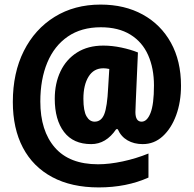

<svg xmlns="http://www.w3.org/2000/svg" viewBox="-20 -743 846 838"><path d="M770 -369Q770 -298 749 -240.5Q728 -183 690.5 -148.5Q653 -114 603 -114Q565 -114 536.5 -130.5Q508 -147 494 -179H487Q443 -114 378 -114Q300 -114 259.5 -167Q219 -220 219 -312Q219 -379 244 -431.5Q269 -484 316.5 -514Q364 -544 431 -544Q469 -544 509.5 -535.5Q550 -527 582 -514L573 -308Q573 -296 572 -282Q571 -268 571 -254Q571 -212 598 -212Q622 -212 637 -250Q652 -288 652 -370Q652 -445 626.5 -502.5Q601 -560 549 -592Q497 -624 420 -624Q335 -624 276 -583.5Q217 -543 186.5 -470Q156 -397 156 -300Q156 -172 219.5 -99Q283 -26 408 -26Q457 -26 515.5 -38.5Q574 -51 628 -73V32Q532 75 411 75Q292 75 208 30Q124 -15 80 -98.5Q36 -182 36 -298Q36 -425 84 -520.5Q132 -616 218.5 -669.5Q305 -723 419 -723Q524 -723 603 -679.5Q682 -636 726 -556.5Q770 -477 770 -369ZM344 -312Q344 -259 357.5 -235.5Q371 -212 393 -212Q422 -212 435 -244.5Q448 -277 452 -360L457 -442Q443 -445 431 -445Q389 -445 366.5 -408.5Q344 -372 344 -312Z"/></svg>

Font: Noto Sans Thai Cond Blk
Style: Regular
Weight: 900
Width: 3
Designer: Monotype Design Team
Foundry: Monotype Imaging Inc.
Version: Version 2.002; ttfautohint (v1.8.4.7-5d5b)